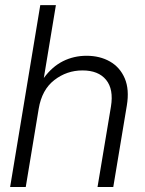

<svg xmlns="http://www.w3.org/2000/svg" viewBox="-20 -748 579 768"><path d="M134.8 -313 83 0H20.5L141.1 -727.5H203.6L155.3 -436Q188.5 -481.4 231.9 -503.2Q275.4 -524.9 326.2 -524.9Q379.4 -524.9 419.7 -502Q460 -479 479 -434.6Q498 -390.1 487.3 -325.7L433.1 0H370.1L423.8 -321.8Q435.1 -391.1 404.3 -428.7Q373.5 -466.3 310.1 -466.3Q247.1 -466.3 197.3 -427.7Q147.5 -389.2 134.8 -313Z"/></svg>

Font: Inter Display Light
Style: Italic
Weight: 300
Italic angle: -9.39999°
Designer: Rasmus Andersson
Foundry: rsms
Version: Version 4.000;git-a52131595